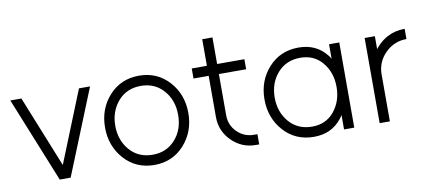

<svg xmlns="http://www.w3.org/2000/svg" viewBox="-63 -877 2463 1110"><g transform="rotate(-10 1168.0 -322.0)"><path d="M10 -500 212 0H276L478 -500H413L244 -80L75 -500Z M767 -452Q849 -452 900 -394Q951 -336 951 -250Q951 -207 938.5 -171Q926 -135 900 -106Q849 -48 767 -48Q684 -48 633 -106Q582 -165 582 -250Q582 -293 595 -329Q608 -365 633 -394Q684 -452 767 -452ZM767 -512Q660 -512 591 -436Q522 -360 522 -250Q522 -141 591 -64Q660 12 767 12Q873 12 942 -64Q1011 -141 1011 -250Q1011 -360 942 -436Q873 -512 767 -512Z M1164 -656V-500H1075V-441H1164V-199Q1164 -117 1222 -59Q1281 0 1363 0H1383V-60H1363Q1305 -60 1264 -101Q1224 -141 1224 -199V-441H1384V-500H1224V-656Z M1881 -500V-415Q1877 -421 1873.5 -427Q1870 -433 1865 -438Q1806 -512 1703 -512Q1596 -512 1527 -436Q1458 -360 1458 -250Q1458 -141 1527 -64Q1596 12 1703 12Q1806 12 1865 -62Q1870 -67 1873.5 -73Q1877 -79 1881 -85V0H1941V-500ZM1703 -452Q1784 -452 1832 -394Q1856 -365 1868.5 -329.5Q1881 -294 1881 -250Q1881 -207 1868.5 -171Q1856 -135 1832 -106Q1784 -48 1703 -48Q1620 -48 1569 -106Q1518 -165 1518 -250Q1518 -336 1569 -394Q1620 -452 1703 -452Z M2090 -500V0H2150V-275Q2150 -348 2202 -400Q2254 -452 2327 -452V-512Q2270 -512 2225 -488Q2193 -471 2166 -443Q2162 -439 2158 -434Q2154 -429 2150 -424V-500Z"/></g></svg>

Font: Unageo
Style: Light
Weight: 300
Designer: Richard Sepsi
Foundry: Richard Sepsi
Version: Version 2.000